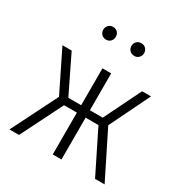

<svg xmlns="http://www.w3.org/2000/svg" viewBox="-170 -875 970 1010"><g transform="rotate(30 315.0 -370.0)"><path d="M465 -279 604 0H546L420 -254H342V0H289V-254H211L84 0H26L166 -279L46 -523H102L211 -299H289V-523H342V-299H420L530 -523H584ZM267 -702Q267 -685 256.5 -674Q246 -663 229 -663Q213 -663 202 -674Q191 -685 191 -702Q191 -718 202 -729Q213 -740 229 -740Q246 -740 256.5 -729Q267 -718 267 -702ZM439 -702Q439 -685 428 -674Q417 -663 401 -663Q384 -663 373 -674Q362 -685 362 -702Q362 -718 373 -729Q384 -740 401 -740Q417 -740 428 -729Q439 -718 439 -702Z"/></g></svg>

Font: Fira Sans Condensed Light
Style: Regular
Weight: 300
Width: 3
Designer: bBox Type GmbH & Carrois Corporate GbR & Edenspiekermann AG
Foundry: bBox Type GmbH & Carrois Corporate GbR & Edenspiekermann AG
Version: Version 4.301